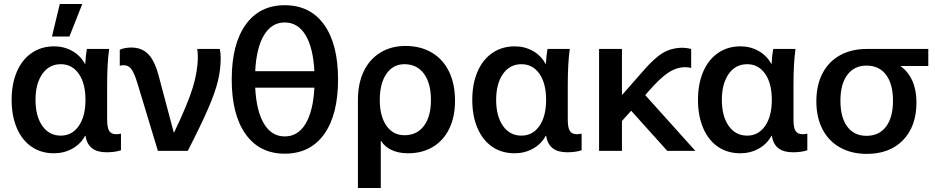

<svg xmlns="http://www.w3.org/2000/svg" viewBox="-20 -752 4658 957"><path d="M403 -434H405Q407 -474 413 -508H524Q514 -436 514 -328V-156Q514 -115 524.5 -99Q535 -83 559 -83Q571 -83 583 -86V-3Q553 7 511 7Q465 7 439 -13Q413 -33 406 -75H404Q382 -34 340.5 -11Q299 12 249 12Q185 12 137.5 -20.5Q90 -53 64 -113.5Q38 -174 38 -254Q38 -334 64 -394.5Q90 -455 138 -488Q186 -521 250 -521Q299 -521 340 -498Q381 -475 403 -434ZM283 -76Q339 -76 372.5 -124Q406 -172 406 -254Q406 -337 372.5 -384.5Q339 -432 283 -432Q225 -432 191 -383.5Q157 -335 157 -254Q157 -173 191 -124.5Q225 -76 283 -76ZM239 -570 278 -732H390L326 -570Z M772 -370 846 -92H848Q916 -234 941 -316Q966 -398 966 -469Q966 -490 963 -508H1075Q1080 -489 1080 -463Q1080 -406 1066.5 -349.5Q1053 -293 1018.5 -213Q984 -133 916 0H767L665 -337Q649 -389 634.5 -408Q620 -427 596 -427Q585 -427 577 -424V-504Q601 -515 635 -515Q687 -515 719.5 -481.5Q752 -448 772 -370Z M1399 14Q1274 14 1204.5 -83Q1135 -180 1135 -356Q1135 -532 1204.5 -629Q1274 -726 1399 -726Q1526 -726 1595.5 -629Q1665 -532 1665 -356Q1665 -180 1595.5 -83Q1526 14 1399 14ZM1252 -397H1547Q1541 -514 1503 -577Q1465 -640 1399 -640Q1334 -640 1296 -577Q1258 -514 1252 -397ZM1547 -315H1252Q1258 -198 1296 -135Q1334 -72 1399 -72Q1465 -72 1503 -135Q1541 -198 1547 -315Z M2248 -250Q2248 -170 2219.5 -111Q2191 -52 2138 -20Q2085 12 2014 12Q1967 12 1932.5 -4Q1898 -20 1880 -49H1878V185H1764V-254Q1764 -336 1793 -396.5Q1822 -457 1876 -490Q1930 -523 2001 -523Q2076 -523 2132 -490Q2188 -457 2218 -395.5Q2248 -334 2248 -250ZM1873 -254Q1873 -173 1906 -125.5Q1939 -78 1996 -78Q2058 -78 2093 -124.5Q2128 -171 2128 -254Q2128 -337 2093 -384.5Q2058 -432 1996 -432Q1939 -432 1906 -384Q1873 -336 1873 -254Z M2699 -434H2701Q2703 -474 2709 -508H2820Q2810 -436 2810 -328V-156Q2810 -115 2820.5 -99Q2831 -83 2855 -83Q2867 -83 2879 -86V-3Q2849 7 2807 7Q2761 7 2735 -13Q2709 -33 2702 -75H2700Q2678 -34 2636.5 -11Q2595 12 2545 12Q2481 12 2433.5 -20.5Q2386 -53 2360 -113.5Q2334 -174 2334 -254Q2334 -334 2360 -394.5Q2386 -455 2434 -488Q2482 -521 2546 -521Q2595 -521 2636 -498Q2677 -475 2699 -434ZM2579 -76Q2635 -76 2668.5 -124Q2702 -172 2702 -254Q2702 -337 2668.5 -384.5Q2635 -432 2579 -432Q2521 -432 2487 -383.5Q2453 -335 2453 -254Q2453 -173 2487 -124.5Q2521 -76 2579 -76Z M3126 -200 3080 -149V0H2966V-508H3080V-280H3082L3181 -393Q3241 -463 3284.5 -488.5Q3328 -514 3383 -514Q3401 -514 3425 -508V-413Q3414 -417 3395 -417Q3352 -417 3310.5 -389.5Q3269 -362 3209 -293L3196 -278L3446 0H3306Z M3824 -434H3826Q3828 -474 3834 -508H3945Q3935 -436 3935 -328V-156Q3935 -115 3945.5 -99Q3956 -83 3980 -83Q3992 -83 4004 -86V-3Q3974 7 3932 7Q3886 7 3860 -13Q3834 -33 3827 -75H3825Q3803 -34 3761.5 -11Q3720 12 3670 12Q3606 12 3558.5 -20.5Q3511 -53 3485 -113.5Q3459 -174 3459 -254Q3459 -334 3485 -394.5Q3511 -455 3559 -488Q3607 -521 3671 -521Q3720 -521 3761 -498Q3802 -475 3824 -434ZM3704 -76Q3760 -76 3793.5 -124Q3827 -172 3827 -254Q3827 -337 3793.5 -384.5Q3760 -432 3704 -432Q3646 -432 3612 -383.5Q3578 -335 3578 -254Q3578 -173 3612 -124.5Q3646 -76 3704 -76Z M4470 -423V-421Q4507 -395 4527.5 -349Q4548 -303 4548 -242Q4548 -123 4481.5 -54Q4415 15 4300 15Q4224 15 4167 -17Q4110 -49 4079.5 -108Q4049 -167 4049 -247Q4049 -327 4079.5 -386Q4110 -445 4167 -476.5Q4224 -508 4300 -508H4607V-423ZM4299 -75Q4362 -75 4396.5 -121Q4431 -167 4431 -250Q4431 -333 4396.5 -379Q4362 -425 4299 -425Q4238 -425 4203.5 -379Q4169 -333 4169 -250Q4169 -167 4203 -121Q4237 -75 4299 -75Z"/></svg>

Font: CST
Style: Medium
Weight: 500
Version: Version 1.00